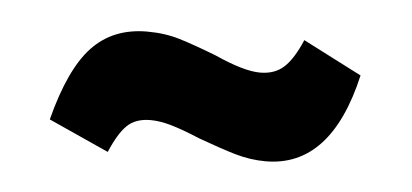

<svg xmlns="http://www.w3.org/2000/svg" viewBox="-28 -439 558 260"><g transform="rotate(5 250.5 -309.0)"><path d="M321 -347Q299 -347 259 -365Q228 -377 208 -383Q188 -389 164 -389Q118 -389 89.5 -359Q61 -329 43 -259L125 -222Q136 -248 147.5 -259Q159 -270 179 -270Q192 -270 207.5 -265.5Q223 -261 247 -251Q277 -240 297.5 -234Q318 -228 339 -228Q428 -228 457 -355L377 -396Q366 -370 353.5 -358.5Q341 -347 321 -347Z"/></g></svg>

Font: Geom ExtraBold
Style: Bold
Weight: 800
Version: Version 1.102